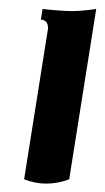

<svg xmlns="http://www.w3.org/2000/svg" viewBox="-20 -413 239 437"><path d="M137.5 -4.9 199 -392.6C187 -390.4 157 -387.7 145.5 -387.7C126.5 -387.7 93.3 -390.6 76.9 -392.6L73 -368.2C83.7 -368.2 89.4 -360.4 89.4 -348.6L34.9 -4.9C50.5 1.2 67.6 4.9 85.2 4.9C102.8 4.9 120.1 1.7 137.5 -4.9Z"/></svg>

Font: RisaltypS01
Style: Medium
Weight: 500
Italic angle: -9°
Designer: gluk
Foundry: gluk
Version: Version 0.24